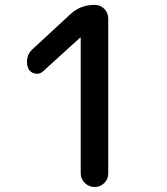

<svg xmlns="http://www.w3.org/2000/svg" viewBox="-20 -750 670 770"><path d="M151.4 -462.9Q138.7 -451.2 120.1 -455.1Q101.6 -459 93.8 -474.6Q85 -494.1 89.4 -516.1Q93.8 -538.1 110.4 -552.7L262.7 -693.4Q302.7 -730.5 359.4 -730.5Q382.8 -730.5 398.4 -714.4Q414.1 -698.2 414.1 -674.8V-54.7Q414.1 -31.2 397.9 -15.6Q381.8 0 359.4 0Q336.9 0 320.3 -16.1Q303.7 -32.2 303.7 -54.7V-598.6Q303.7 -599.6 302.7 -599.6L300.8 -598.6Z"/></svg>

Font: Rounded Mgen+ 2p medium
Style: Regular
Weight: 500
Designer: [Source Han Sans]
Ryoko NISHIZUKA  (kana & ideographs); Paul D. Hunt (Latin, Greek & Cyrillic); Wenlong ZHANG  (bopomofo
Version: Version 1.059.20150602